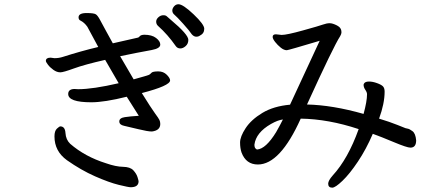

<svg xmlns="http://www.w3.org/2000/svg" viewBox="-20 -823 2040 895"><path d="M588.9 49.8Q579.1 49.8 533.9 38.8Q488.8 27.8 423.3 -1Q357.9 -29.8 292 -76.2Q233.9 -118.2 233.9 -187Q233.9 -212.9 245.4 -223.4Q256.8 -233.9 261.2 -233.9Q283.2 -233.9 285.2 -202.9Q287.1 -171.9 307.1 -152.8Q376 -92.8 474.1 -62Q520 -45.9 553.5 -45.4Q586.9 -44.9 601.6 -29.1Q616.2 -13.2 621.1 2.9Q626 19 626 22Q626 49.8 588.9 49.8ZM820.8 -597.2Q806.6 -597.2 798.8 -608.9Q761.7 -662.1 716.8 -702.1Q708 -710 708 -722.2Q708 -733.4 718.5 -742.7Q729 -752 741.2 -752Q752.4 -752 757.3 -747.1Q762.2 -742.2 776.9 -730Q857.9 -662.1 857.9 -637.2Q857.9 -619.1 845.5 -608.2Q833 -597.2 820.8 -597.2ZM688 -210Q668.9 -210 624.5 -220.9Q580.1 -231.9 558.1 -236.6Q536.1 -241.2 536.1 -257.1Q536.1 -272.9 561.5 -276.9Q586.9 -280.8 627 -283.2L570.8 -372.1Q466.8 -346.2 405.8 -346.2Q297.9 -346.2 297.9 -384.8Q297.9 -407.7 327.1 -408.2L344.2 -407.2Q413.1 -407.2 533.2 -435.1L470.2 -543.9Q374 -522 324.5 -503.9Q274.9 -485.8 261.2 -485.8Q245.1 -485.8 229 -497.3Q212.9 -508.8 203.4 -521.5Q193.8 -534.2 193.8 -539.1Q193.8 -554.2 215.8 -554.2L233.9 -551.8Q254.9 -551.8 273.9 -558.1Q357.9 -585 438 -604L387.2 -698.2Q373 -718.3 355 -727.1Q346.2 -731 346.2 -742.2Q346.2 -762.2 383.8 -762.2Q418 -762.2 427 -756.1Q436 -750 447 -729Q458 -708 474.6 -678Q491.2 -647.9 505.9 -621.1L620.1 -647Q627 -647.9 631.6 -654.1Q636.2 -660.2 651.9 -661.1Q688 -661.1 707.5 -646Q727.1 -630.9 727.1 -615.2Q727.1 -597.2 687 -589.8Q619.1 -577.6 540 -561L603 -453.1Q668.9 -471.2 674.6 -474.1Q680.2 -477.1 686 -483.6Q691.9 -490.2 717.8 -490.2Q741.7 -490.2 757.3 -474.6Q772.9 -459 772.9 -448.2Q772.9 -423.3 641.1 -389.2Q685.1 -318.4 702.1 -295.2Q719.2 -272 723.1 -263.9Q727.1 -255.9 727.1 -245.1Q727.1 -214.8 688 -210ZM895 -651.9Q883.8 -651.9 874 -663.1Q862.8 -680.2 833.5 -712.6Q804.2 -745.1 793.7 -753.7Q783.2 -762.2 783.2 -773.9Q783.2 -783.7 791.5 -793.5Q799.8 -803.2 812 -803.2Q833 -803.2 882.6 -756.1Q932.1 -709 932.1 -689Q932.1 -667 912.1 -657.2Q904.8 -651.9 895 -651.9Z M1178.2 -126Q1219.2 -128.9 1267.1 -207Q1287.1 -242.2 1298.8 -266.1Q1274.9 -263.2 1243.2 -245.1Q1173.3 -205.1 1166 -148.9Q1166 -135.7 1171.1 -130.9Q1176.3 -126 1178.2 -126ZM1528.8 51.8Q1509.8 51.8 1509.8 33.2Q1509.8 19 1530.8 -4.9Q1602.5 -83 1651.9 -221.2Q1510.7 -268.1 1381.8 -270Q1285.6 -56.2 1182.1 -56.2Q1127 -56.2 1106 -111.8Q1099.1 -131.8 1099.1 -158.9Q1099.1 -186 1125 -225.6Q1150.9 -265.1 1202.9 -296.6Q1254.9 -328.1 1332 -335L1470.2 -632.8Q1323.2 -588.9 1316.9 -588.9Q1303.7 -588.9 1288.8 -600.8Q1273.9 -612.8 1262.5 -627.4Q1251 -642.1 1251 -650.9Q1251 -663.1 1266.1 -663.1L1293 -660.2Q1316.9 -660.2 1392.3 -681.2Q1467.8 -702.1 1485.4 -708.5Q1502.9 -714.8 1517.1 -714.8Q1530.3 -714.8 1551 -704.3Q1571.8 -693.8 1571.8 -672.9Q1571.8 -665 1565.9 -654.8Q1535.2 -607.9 1411.1 -335.9Q1531.2 -333 1674.8 -292Q1690.9 -351.1 1690.9 -383.8Q1690.9 -392.6 1682.9 -404.3Q1674.8 -416 1674.8 -428.2Q1678.7 -443.4 1700.2 -442.9Q1717.3 -442.9 1737.5 -435.5Q1757.8 -428.2 1765.4 -420.2Q1772.9 -412.1 1772.9 -396Q1772.9 -340.8 1747.1 -270Q1796.9 -254.9 1831.5 -241Q1866.2 -227.1 1870.1 -225.6Q1874 -224.1 1881.1 -223.1Q1888.2 -222.2 1902.6 -211.7Q1917 -201.2 1919.9 -168.9Q1919.9 -134.8 1893.1 -134.8Q1877 -134.8 1815.9 -160.4Q1754.9 -186 1717.8 -199.2Q1687 -127.4 1648.4 -69.8Q1609.9 -12.2 1576.4 19.8Q1543 51.8 1528.8 51.8Z"/></svg>

Font: LXGW WenKai Screen R
Style: Regular
Weight: 400
Designer: Fontworks Inc.
Version: Version 1.235;May 31, 2022